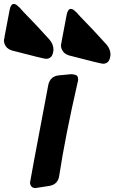

<svg xmlns="http://www.w3.org/2000/svg" viewBox="-187 -952 580 973"><path d="M46 -654Q35 -654 -126 -696Q-148 -703 -157.5 -717.5Q-167 -732 -167 -746Q-167 -752 -165 -758L-163 -771Q-144 -874 -138 -903Q-132 -932 -117 -932Q-106 -932 -93 -918L-88 -914Q-69 -892 -50 -873Q-13 -836 64 -751Q84 -728 84 -699L83 -692Q78 -654 46 -654ZM335 -629Q324 -629 163 -671Q141 -678 131.5 -692.5Q122 -707 122 -721Q122 -727 124 -733L126 -746Q145 -849 151 -878Q157 -907 172 -907Q183 -907 196 -893L201 -889Q220 -867 239 -848Q276 -811 353 -726Q373 -703 373 -674L372 -667Q367 -629 335 -629ZM-7 1Q-32 1 -35 -26Q-35 -32 58 -523Q68 -565 110 -570L173 -576Q187 -576 198 -571.5Q209 -567 209 -550L208 -539L207 -537Q144 -263 113 -61Q107 -18 64 -10Z"/></svg>

Font: Bangerz
Style: Bold
Weight: 700
Designer: vernon adams
Foundry: Vernon Adams
Version: Version 2.10;February 7, 2025;FontCreator 13.0.0.2683 64-bit